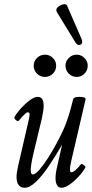

<svg xmlns="http://www.w3.org/2000/svg" viewBox="-20 -873 434 906"><path d="M97 13Q58 13 58 -39Q58 -57 66 -92L116 -309Q120 -327 119.5 -335Q119 -343 111 -343Q101 -343 70 -305Q65 -298 55 -306.5Q45 -315 49 -322Q60 -341 79.5 -362.5Q99 -384 120.5 -400Q142 -416 158 -416Q186 -416 186 -374Q186 -364 184 -350Q182 -336 177 -312L140 -158Q132 -125 128.5 -103.5Q125 -82 125 -71Q125 -50 135 -50Q147 -50 166 -72Q185 -94 206.5 -127.5Q228 -161 247.5 -197.5Q267 -234 280 -263Q303 -313 325 -404Q328 -416 354 -416Q384 -416 384 -405L317 -117Q310 -86 310 -73Q310 -60 317 -60Q331 -60 362 -98Q365 -102 375 -94.5Q385 -87 383 -83Q372 -63 351.5 -40.5Q331 -18 309 -2.5Q287 13 270 13Q256 13 249 0.5Q242 -12 242 -33Q242 -44 244 -58Q246 -72 252 -97L273 -190Q241 -135 209.5 -88.5Q178 -42 149 -14.5Q120 13 97 13ZM192 -510Q170 -510 154.5 -525.5Q139 -541 139 -563Q139 -584 154.5 -599.5Q170 -615 192 -615Q214 -615 229.5 -599.5Q245 -584 245 -563Q245 -541 229.5 -525.5Q214 -510 192 -510ZM342 -510Q320 -510 304.5 -525.5Q289 -541 289 -563Q289 -584 304.5 -599.5Q320 -615 342 -615Q363 -615 378.5 -599.5Q394 -584 394 -563Q394 -541 378.5 -525.5Q363 -510 342 -510ZM365 -689Q373 -669 360 -662.5Q347 -656 337 -671L249 -815Q241 -828 252 -838.5Q263 -849 278 -852.5Q293 -856 297 -845Z"/></svg>

Font: Junicode Two Beta Condensed
Style: Italic
Weight: 400
Width: 3
Italic angle: -9°
Version: Version 1.053; ttfautohint (v1.8.4)